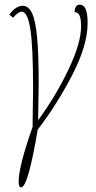

<svg xmlns="http://www.w3.org/2000/svg" viewBox="-20 -564 410 824"><path d="M60 215Q60 151 120 -20V-41Q122 -143 122 -180Q122 -367 110 -440.5Q98 -514 73 -514Q59 -514 36 -488L20 -501Q47 -539 78 -539Q102 -539 117 -508.5Q132 -478 139 -406Q146 -334 146 -208Q146 -171 144 -69V-48Q222 -156 275 -268Q328 -380 328 -451Q328 -482 321.5 -497Q315 -512 300 -512Q300 -526 305.5 -535Q311 -544 322 -544Q339 -544 347.5 -525Q356 -506 356 -465Q356 -370 290.5 -243Q225 -116 142 -8Q100 240 71 240Q65 240 62.5 234Q60 228 60 215Z"/></svg>

Font: Noto Serif CondThin
Style: Italic
Weight: 250
Width: 3
Italic angle: -12°
Designer: Monotype Design Team
Foundry: Monotype Imaging Inc.
Version: Version 1.001